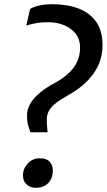

<svg xmlns="http://www.w3.org/2000/svg" viewBox="-20 -888 509 916"><path d="M125 -257Q120 -270 114.5 -288.8Q109 -307.5 109 -339Q109 -365.5 123.5 -391.5Q138 -417.5 167.5 -443Q197 -468.5 241 -492Q275 -510.5 298.2 -530.5Q321.5 -550.5 335.5 -571.5Q349.5 -592.5 355.8 -614.8Q362 -637 362 -660Q362 -701.5 340 -728.5Q318 -755.5 283.5 -768.8Q249 -782 210.5 -782Q180.5 -782 157.2 -778.5Q134 -775 105.5 -766L123.5 -844.5Q134 -853.5 163.8 -860.8Q193.5 -868 227.5 -868Q300 -868 354.2 -847.5Q408.5 -827 438.8 -784Q469 -741 469 -673Q469 -596.5 426 -536.8Q383 -477 304.5 -433.5Q283.5 -421.5 265.5 -409.8Q247.5 -398 234 -385.2Q220.5 -372.5 212.5 -357.5Q204.5 -342.5 203.5 -324Q203 -307 204 -291.5Q205 -276 207 -257ZM150.5 8Q124.5 8 107 -8.2Q89.5 -24.5 89.5 -50.5Q89.5 -83 112.5 -108Q135.5 -133 170.5 -133Q201.5 -133 216.8 -116.5Q232 -100 232 -75Q232 -37 210 -14.5Q188 8 150.5 8Z"/></svg>

Font: Koeln Type Sans
Style: Italic
Weight: 400
Italic angle: -7.5°
Designer: Eben Sorkin
Foundry: Eben Sorkin
Version: Version 2.001